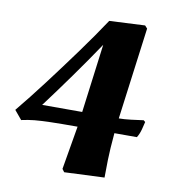

<svg xmlns="http://www.w3.org/2000/svg" viewBox="-74 -584 700 765"><g transform="rotate(10 276.0 -202.0)"><path d="M236 114 227 102 257 -74Q188 -74 148.5 -73Q109 -72 83.5 -69.5Q58 -67 31 -61L1 -97Q49 -155 103.5 -227Q158 -299 211.5 -372.5Q265 -446 308 -511L452 -518L462 -507L413 -135Q434 -135 462.5 -138.5Q491 -142 512 -145L519 -139Q517 -129 511.5 -108.5Q506 -88 497 -74H406Q400 -8 399 35.5Q398 79 398 107ZM103 -135H265L301 -413Q254 -343 202.5 -271Q151 -199 103 -135Z"/></g></svg>

Font: Albura ExtraBold
Style: Italic
Weight: 758
Italic angle: -7°
Designer: Mercedes Jáuregui
Foundry: Omnibus-Type Team
Version: Version 1.000; ttfautohint (v1.8.3)